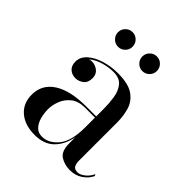

<svg xmlns="http://www.w3.org/2000/svg" viewBox="-185 -767 894 894"><g transform="rotate(45 261.5 -320.5)"><path d="M284.5 -603Q284.5 -623 298.7 -637.2Q312.9 -651.4 332.5 -651.4Q352.5 -651.4 366.5 -637.2Q380.5 -623 380.5 -603Q380.5 -583.4 366.5 -569.2Q352.5 -555 332.5 -555Q312.9 -555 298.7 -569.2Q284.5 -583.4 284.5 -603ZM124.5 -603Q124.5 -623 138.7 -637.2Q152.9 -651.4 172.5 -651.4Q192.5 -651.4 206.5 -637.2Q220.5 -623 220.5 -603Q220.5 -583.4 206.5 -569.2Q192.5 -555 172.5 -555Q152.9 -555 138.7 -569.2Q124.5 -583.4 124.5 -603ZM266 -254H330V-304.5Q330 -340.5 324.5 -375.8Q319 -411 300 -434.2Q281 -457.5 241 -457.5Q208 -457.5 174.2 -447.2Q140.5 -437 118.5 -418Q127 -421 135.5 -421Q157 -421 174.8 -407.2Q192.5 -393.5 192.5 -368Q192.5 -338 174.2 -324.5Q156 -311 135.5 -311Q112.5 -311 96.8 -325Q81 -339 81 -366Q81 -397 106.8 -420Q132.5 -443 173.5 -455.5Q214.5 -468 260 -468Q329 -468 363 -444Q397 -420 408 -382.5Q419 -345 419 -304.5V-50.5Q419 -33 425.5 -20.5Q432 -8 452.5 -8Q468.5 -8 487.5 -22.8Q506.5 -37.5 517.5 -61L522 -53Q509 -25.5 482.2 -7.8Q455.5 10 420 10Q385 10 357.5 -7.2Q330 -24.5 330 -76V-117Q319 -58.5 284 -24.2Q249 10 188.5 10Q123.5 10 84.8 -23.2Q46 -56.5 46 -113.5Q46 -180.5 102.8 -217.2Q159.5 -254 266 -254ZM218 -8.5Q261.5 -8.5 295.8 -49.8Q330 -91 330 -181.5V-246H266Q222 -246 196 -225.5Q170 -205 158.8 -175.8Q147.5 -146.5 147.5 -119Q147.5 -94 154 -68.5Q160.5 -43 176 -25.8Q191.5 -8.5 218 -8.5Z"/></g></svg>

Font: Bodoni* 24pt
Style: Regular
Weight: 400
Version: Version 2.3